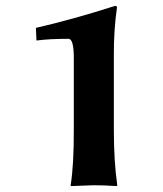

<svg xmlns="http://www.w3.org/2000/svg" viewBox="-20 -630 554 653"><path d="M367.2 -189Q367.2 -80.1 378.9 0L377 2.9Q334 0 297.9 0Q297.9 0 221.2 2.9L220.2 0Q231.4 -67.9 231 -189V-433.1Q231 -498 212.9 -498Q147.9 -498 104 -492.2L102.1 -535.2Q224.1 -563 371.1 -609.9Q377.9 -609.9 377.9 -605Q366.7 -527.8 367.2 -441.9Z"/></svg>

Font: Linux Biolinum
Style: Bold
Weight: 700
Designer: Philipp H. Poll
Foundry: Philipp H. Poll
Version: Version 1.3.2 ; ttfautohint (v0.9)